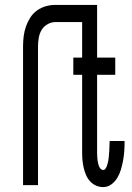

<svg xmlns="http://www.w3.org/2000/svg" viewBox="-20 -755 540 783"><path d="M74 0V-566Q74 -587 76.5 -607Q79 -627 85.5 -646Q92 -665 103 -682.5Q114 -700 130.5 -712Q147 -724 166.5 -729.5Q186 -735 206 -735H346V-665H206Q189 -665 173.5 -656Q158 -647 149.5 -632.5Q141 -618 138 -600.5Q135 -583 135 -566V0ZM401 8Q386 8 372 2Q358 -4 347.5 -15.5Q337 -27 331 -41Q325 -55 321.5 -70Q318 -85 316.5 -100Q315 -115 315 -130V-450H279V-520H315V-735H376V-520H450V-450H376V-130Q376 -124 376.5 -117.5Q377 -111 377.5 -104.5Q378 -98 379.5 -91.5Q381 -85 383 -79Q385 -73 389.5 -67.5Q394 -62 401 -62Q407 -62 410.5 -67.5Q414 -73 416 -78.5Q418 -84 419.5 -90Q421 -96 422 -102Q423 -108 423.5 -114Q424 -120 424.5 -126Q425 -132 425.5 -138Q426 -144 426 -150Q426 -156 426.5 -162Q427 -168 427 -174V-180H488V-171Q488 -153 486.5 -134.5Q485 -116 481.5 -98Q478 -80 473 -63Q468 -46 458.5 -30Q449 -14 434 -3Q419 8 401 8Z"/></svg>

Font: Iosevka Term
Style: Regular
Weight: 400
Monospace: yes
Designer: Belleve Invis
Foundry: Belleve Invis
Version: Version 30.0.1